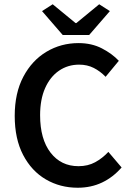

<svg xmlns="http://www.w3.org/2000/svg" viewBox="-20 -868 616 900"><path d="M344 12Q262 12 195 -27Q128 -66 88.5 -141.5Q49 -217 49 -325Q49 -432 89.5 -508.5Q130 -585 198 -625.5Q266 -666 348 -666Q410 -666 458 -641Q506 -616 537 -583L475 -508Q450 -534 419.5 -549.5Q389 -565 351 -565Q298 -565 256.5 -536.5Q215 -508 191.5 -455Q168 -402 168 -328Q168 -216 217 -152.5Q266 -89 348 -89Q392 -89 426 -107.5Q460 -126 488 -156L550 -83Q510 -37 458.5 -12.5Q407 12 344 12ZM274 -704 177 -816 227 -848 334 -760H338L445 -848L495 -816L398 -704Z"/></svg>

Font: Source Sans Pro SemiBold
Style: Regular
Weight: 600
Designer: Paul D. Hunt
Foundry: Adobe Systems Incorporated
Version: Version 2.045;hotconv 1.0.109;makeotfexe 2.5.65596